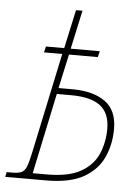

<svg xmlns="http://www.w3.org/2000/svg" viewBox="-75 -755 574 796"><g transform="rotate(5 212.0 -357.0)"><path d="M-23 0 -19 -20H4Q29 -20 42.5 -26Q56 -32 63.5 -51Q71 -70 79 -108L168 -528H92L98 -553H174L209 -714H236L201 -553H322L316 -528H196L165 -386H223Q309 -386 359 -350.5Q409 -315 409 -237Q409 -174 385 -120Q361 -66 304 -33Q247 0 147 0ZM149 -25Q239 -25 289.5 -54Q340 -83 360.5 -131Q381 -179 381 -235Q381 -300 341.5 -330.5Q302 -361 219 -361H160L89 -25Z"/></g></svg>

Font: Noto Serif ExtraCondensed Thin
Style: Italic
Weight: 100
Width: 2
Italic angle: -12°
Designer: Monotype Design Team
Foundry: Monotype Imaging Inc.
Version: Version 2.013